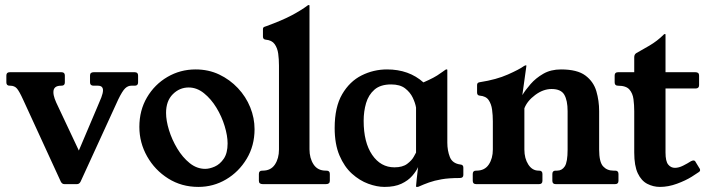

<svg xmlns="http://www.w3.org/2000/svg" viewBox="-20 -724 2782 755"><path d="M510 -440Q523 -440 523 -427V-400Q523 -387 510 -387H496Q483 -387 472 -376.5Q461 -366 445 -333L297 -10Q292 0 283 0H233Q224 0 219 -10L71 -332Q56 -365 46.5 -376Q37 -387 20 -387H18Q5 -387 5 -400V-427Q5 -440 18 -440H222Q235 -440 235 -427V-400Q235 -387 222 -387H220Q190 -387 190 -362Q190 -350 195 -336Q200 -322 209 -304L290 -132L363 -304Q372 -324 378.5 -341Q385 -358 385 -369Q385 -387 365 -387H348Q334 -387 334 -400V-427Q334 -440 348 -440Z M749 -451Q800 -451 842 -431Q884 -411 915.5 -377.5Q947 -344 964 -302Q981 -260 981 -216Q981 -151 950 -99.5Q919 -48 869 -18.5Q819 11 760 11Q694 11 641.5 -22Q589 -55 558.5 -109Q528 -163 528 -225Q528 -290 558 -341Q588 -392 638.5 -421.5Q689 -451 749 -451ZM787 -60Q804 -60 824.5 -69Q845 -78 860 -100Q875 -122 875 -160Q875 -190 863.5 -228Q852 -266 831 -300.5Q810 -335 782 -357.5Q754 -380 722 -380Q686 -380 659.5 -353.5Q633 -327 633 -280Q633 -250 644.5 -212.5Q656 -175 677 -140Q698 -105 726 -82.5Q754 -60 787 -60Z M1264 -53Q1277 -53 1277 -40V-13Q1277 0 1262 0H1013Q998 0 998 -13V-40Q998 -53 1011 -53H1013Q1045 -53 1061 -77Q1077 -101 1077 -136V-466Q1077 -491 1074 -513Q1071 -535 1060 -550.5Q1049 -566 1025 -568Q1014 -569 1014 -580V-610Q1014 -615 1017 -617Q1020 -619 1027 -621Q1090 -644 1127.5 -664Q1165 -684 1189 -702Q1191 -704 1193 -704H1195Q1197 -704 1197 -702V-137Q1197 -102 1213 -77.5Q1229 -53 1261 -53Z M1739 -163Q1739 -132 1749 -106.5Q1759 -81 1791 -77Q1802 -76 1802 -65V-36Q1802 -24 1788 -24Q1745 -24 1716.5 -19Q1688 -14 1667 -6.5Q1646 1 1626 10Q1625 11 1620 11H1618Q1616 11 1616 8Q1616 3 1618.5 -19Q1621 -41 1624 -67Q1617 -51 1601 -32.5Q1585 -14 1558.5 -1.5Q1532 11 1492 11Q1462 11 1428 -1.5Q1394 -14 1364 -41Q1334 -68 1315 -112.5Q1296 -157 1296 -221Q1296 -303 1325.5 -353.5Q1355 -404 1402 -427.5Q1449 -451 1502 -451Q1588 -451 1645 -400Q1668 -410 1684 -418.5Q1700 -427 1712 -436Q1717 -439 1721.5 -442.5Q1726 -446 1732 -450Q1734 -451 1735 -451Q1736 -451 1736 -451H1737Q1739 -451 1739 -449ZM1616 -301Q1613 -319 1603 -340Q1593 -361 1573 -376.5Q1553 -392 1518 -392Q1476 -392 1452.5 -371.5Q1429 -351 1419.5 -318.5Q1410 -286 1410 -249Q1410 -164 1443.5 -115Q1477 -66 1531 -66Q1563 -66 1581 -79.5Q1599 -93 1607 -107.5Q1615 -122 1616 -124Z M2336 -287V-136Q2336 -87 2351.5 -70Q2367 -53 2392 -53H2399Q2412 -53 2412 -40V-13Q2412 0 2399 0H2165Q2152 0 2152 -13V-40Q2152 -53 2165 -53H2171Q2190 -53 2201 -70Q2212 -87 2212 -136V-287Q2212 -329 2199 -351.5Q2186 -374 2149 -374Q2116 -374 2084.5 -350.5Q2053 -327 2042 -298V-136Q2042 -101 2057.5 -77Q2073 -53 2098 -53H2100Q2113 -53 2113 -40V-13Q2113 0 2100 0H1852Q1839 0 1839 -13V-40Q1839 -53 1852 -53H1854Q1886 -53 1902 -77Q1918 -101 1918 -136V-247Q1918 -271 1915 -293Q1912 -315 1901.5 -330.5Q1891 -346 1866 -348Q1856 -349 1856 -360V-390Q1856 -400 1868 -401Q1932 -411 1977 -431Q2022 -451 2040 -464Q2045 -467 2047 -467H2048Q2050 -467 2050 -466.5Q2050 -466 2050 -466Q2050 -464 2049 -458L2034 -350Q2046 -370 2066.5 -393.5Q2087 -417 2116.5 -434Q2146 -451 2186 -451Q2250 -451 2282 -427Q2314 -403 2325 -365.5Q2336 -328 2336 -287Z M2730 -63Q2733 -60 2733 -55Q2733 -50 2726 -46L2700 -29Q2676 -14 2642 -1.5Q2608 11 2575 11Q2549 11 2525.5 -1Q2502 -13 2488 -42.5Q2474 -72 2474 -124V-287Q2474 -311 2471 -334Q2468 -357 2455 -372Q2442 -387 2410 -387Q2397 -387 2397 -400V-427Q2397 -440 2410 -440H2474V-499Q2474 -510 2482 -515Q2502 -526 2533.5 -544.5Q2565 -563 2590 -588Q2591 -590 2594 -590H2596Q2597 -590 2597 -587V-440H2715Q2729 -440 2729 -427V-389Q2729 -376 2715 -376H2597V-124Q2597 -90 2607.5 -77Q2618 -64 2634 -64Q2649 -64 2666 -72.5Q2683 -81 2697 -90Q2703 -93 2707 -93Q2713 -93 2716 -86Z"/></svg>

Font: Young Serif
Style: Regular
Weight: 400
Designer: Bastien Sozeau
Foundry: NBR — Bastien Sozeau
Version: Version 3.004; ttfautohint (v1.8.4.7-5d5b);gftools[0.9.33]